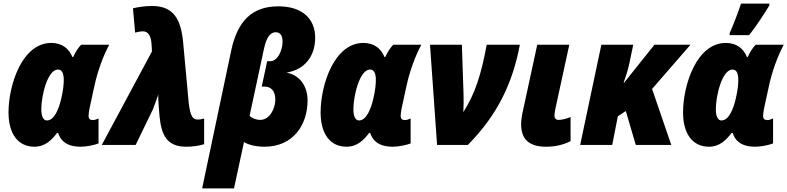

<svg xmlns="http://www.w3.org/2000/svg" viewBox="-20 -800 4347 1060"><path d="M170 10C230 10 266 -28 295 -66H301C313 -27 344 10 426 10C458 10 500 1 524 -8V-146C514 -141 501 -137 493 -137C478 -137 469 -143 469 -161C469 -172 472 -190 475 -205L502 -329C518 -403 548 -488 583 -553H428C411 -536 395 -510 384 -485H380C360 -533 322 -563 263 -563C102 -563 27 -331 27 -179C27 -61 80 10 170 10ZM239 -135C220 -135 208 -156 208 -197C208 -270 242 -416 300 -416C320 -416 332 -399 332 -359C332 -333 329 -303 318 -255C305 -199 280 -135 239 -135Z M1008 10C1047 10 1082 4 1107 -4V-146C1090 -141 1082 -140 1072 -140C1045 -140 1031 -156 1022 -231L991 -567C979 -692 940 -767 819 -767C786 -767 744 -762 714 -754L726 -620C742 -624 756 -627 769 -627C794 -627 814 -609 817 -552L819 -516L542 0H729L825 -198C826 -202 850 -265 854 -278C853 -258 855 -226 857 -204L861 -156C871 -59 898 10 1008 10Z M1096 240H1272L1327 -16C1350 -1 1391 10 1440 10C1600 10 1678 -112 1678 -246C1678 -326 1633 -387 1561 -399C1662 -415 1720 -489 1720 -592C1720 -696 1649 -765 1517 -765C1372 -765 1291 -685 1256 -519ZM1416 -138C1396 -138 1370 -147 1358 -161L1437 -529C1452 -600 1475 -622 1503 -622C1522 -622 1540 -609 1540 -571C1540 -523 1514 -462 1471 -462H1455L1425 -322H1440C1478 -322 1500 -296 1500 -250C1500 -204 1471 -138 1416 -138Z M1893 10C1953 10 1989 -28 2018 -66H2024C2036 -27 2067 10 2149 10C2181 10 2223 1 2247 -8V-146C2237 -141 2224 -137 2216 -137C2201 -137 2192 -143 2192 -161C2192 -172 2195 -190 2198 -205L2225 -329C2241 -403 2271 -488 2306 -553H2151C2134 -536 2118 -510 2107 -485H2103C2083 -533 2045 -563 1986 -563C1825 -563 1750 -331 1750 -179C1750 -61 1803 10 1893 10ZM1962 -135C1943 -135 1931 -156 1931 -197C1931 -270 1965 -416 2023 -416C2043 -416 2055 -399 2055 -359C2055 -333 2052 -303 2041 -255C2028 -199 2003 -135 1962 -135Z M2393 0H2563C2730 -169 2811 -346 2850 -553H2667C2636 -386 2603 -283 2538 -181C2540 -215 2540 -248 2539 -283L2530 -553H2354Z M2995 10C3043 10 3091 0 3130 -21V-154C3107 -144 3081 -138 3063 -138C3049 -138 3041 -148 3041 -161C3041 -172 3043 -181 3045 -194L3123 -553H2946L2868 -193C2862 -168 2857 -136 2857 -114C2857 -26 2907 10 2995 10Z M3183 0H3360L3391 -158L3435 -187L3490 0H3686L3580 -309L3792 -553H3593L3426 -344H3423C3435 -377 3447 -415 3455 -452L3476 -553H3300Z M4008 -606H4116C4157 -658 4196 -719 4227 -769L4228 -780H4071C4059 -742 4026 -655 4009 -619ZM3894 10C3954 10 3990 -28 4019 -66H4025C4037 -27 4068 10 4150 10C4182 10 4224 1 4248 -8V-146C4238 -141 4225 -137 4217 -137C4202 -137 4193 -143 4193 -161C4193 -172 4196 -190 4199 -205L4226 -329C4242 -403 4272 -488 4307 -553H4152C4135 -536 4119 -510 4108 -485H4104C4084 -533 4046 -563 3987 -563C3826 -563 3751 -331 3751 -179C3751 -61 3804 10 3894 10ZM3963 -135C3944 -135 3932 -156 3932 -197C3932 -270 3966 -416 4024 -416C4044 -416 4056 -399 4056 -359C4056 -333 4053 -303 4042 -255C4029 -199 4004 -135 3963 -135Z"/></svg>

Font: Noto Sans UI SemiCondensed Black
Style: Italic
Weight: 900
Width: 4
Italic angle: -372°
Designer: Monotype Design Team
Foundry: Monotype Imaging Inc.
Version: Version 1.901